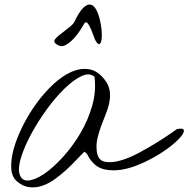

<svg xmlns="http://www.w3.org/2000/svg" viewBox="-20 -825 833 849"><path d="M55.7 -22.5Q32.2 -42 29.8 -80.1Q27.3 -118.2 40.5 -166Q53.7 -213.9 79.6 -266.1Q105.5 -318.4 139.6 -365.7Q173.8 -413.1 213.9 -450.7Q253.9 -488.3 293.9 -506.3Q334 -524.4 372.1 -519Q410.2 -513.7 441.4 -474.6Q460.9 -450.2 464.8 -425.3Q468.8 -400.4 463.9 -374.5Q459 -348.6 448.2 -321.8Q437.5 -294.9 427.2 -267.6Q417 -240.2 410.6 -211.9Q404.3 -183.6 408.2 -154.3Q413.1 -117.2 441.4 -110.4Q469.7 -103.5 509.3 -114.3Q548.8 -125 592.8 -148.4Q636.7 -171.9 674.3 -195.3Q711.9 -218.8 736.8 -236.3Q761.7 -253.9 761.7 -253.9Q789.1 -259.8 792.5 -250.5Q795.9 -241.2 781.7 -223.1Q767.6 -205.1 739.3 -182.1Q710.9 -159.2 674.8 -137.7Q638.7 -116.2 597.7 -98.6Q556.6 -81.1 517.6 -74.7Q478.5 -68.4 443.8 -75.7Q409.2 -83 386.7 -110.4Q376 -122.1 370.6 -133.8Q365.2 -145.5 353.5 -154.3Q338.9 -140.6 318.4 -118.7Q297.9 -96.7 273.9 -74.7Q250 -52.7 223.1 -33.2Q196.3 -13.7 168 -3.9Q139.6 5.9 110.8 2.9Q82 0 55.7 -22.5ZM66.4 -55.7Q75.2 -24.4 105.5 -26.9Q135.7 -29.3 175.8 -56.6Q215.8 -84 258.8 -131.3Q301.8 -178.7 335.9 -236.8Q370.1 -294.9 388.2 -359.4Q406.2 -423.8 397.5 -486.3Q374 -504.9 338.9 -487.8Q303.7 -470.7 264.2 -432.1Q224.6 -393.6 186 -340.3Q147.5 -287.1 118.2 -232.9Q88.9 -178.7 73.7 -130.9Q58.6 -83 66.4 -55.7ZM402.3 -645.5Q400.4 -648.4 395 -663.6Q389.6 -678.7 382.8 -694.8Q376 -710.9 368.7 -720.7Q361.3 -730.5 354.5 -723.6Q350.6 -717.8 338.4 -697.3Q326.2 -676.8 308.6 -657.2Q291 -637.7 271.5 -626.5Q252 -615.2 233.4 -627Q228.5 -629.9 223.1 -635.3Q217.8 -640.6 221.7 -648.4Q226.6 -657.2 239.3 -667.5Q252 -677.7 265.6 -688Q279.3 -698.2 291.5 -708.5Q303.7 -718.8 308.6 -727.5Q330.1 -773.4 348.1 -790.5Q366.2 -807.6 380.4 -804.7Q394.5 -801.8 404.8 -783.2Q415 -764.6 420.9 -740.7Q426.8 -716.8 429.2 -691.9Q431.6 -667 429.2 -650.4Q426.8 -633.8 419.9 -630.4Q413.1 -627 402.3 -645.5Z"/></svg>

Font: Nothing You Could Do
Style: Regular
Weight: 400
Version: Version 1.005